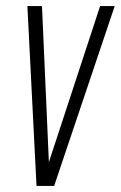

<svg xmlns="http://www.w3.org/2000/svg" viewBox="-20 -611 397 631"><path d="M100 0 70 -591H118L141 -70H138L309 -591H357L158 0Z"/></svg>

Font: Alumni Sans Thin Light
Style: Italic
Weight: 300
Italic angle: -8°
Version: Version 1.016